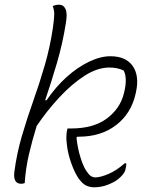

<svg xmlns="http://www.w3.org/2000/svg" viewBox="-20 -776 640 816"><path d="M449 -537Q515 -537 544 -495.5Q573 -454 558 -385L556 -376Q537 -293 473 -244Q409 -195 314 -195H308L305 -191Q310 -145 322 -107Q334 -69 346 -51Q357 -34 366 -28Q375 -22 385 -22Q406 -22 440.5 -36.5Q475 -51 510 -82H516Q518 -73 513 -55Q509 -36 480 -13Q466 -2 438.5 9Q411 20 380 20Q363 20 347 13Q331 6 313 -19Q296 -45 282.5 -83.5Q269 -122 265 -155Q263 -171 262.5 -178Q262 -185 262 -192Q262 -200 263 -210Q264 -220 267 -230H282Q377 -230 433.5 -272Q490 -314 506 -377L508 -385Q522 -443 506 -476Q480 -489 445 -489Q394 -489 339.5 -454Q285 -419 232.5 -362.5Q180 -306 136 -241Q117 -180 103 -120Q89 -60 85 2Q78 5 70 5Q35 5 41 -45Q51 -123 73 -198Q95 -273 121.5 -347.5Q148 -422 170.5 -499.5Q193 -577 205 -659Q210 -695 210.5 -714Q211 -733 204 -750Q216 -756 231 -756Q250 -756 258.5 -737.5Q267 -719 260 -678Q246 -590 222 -508.5Q198 -427 172 -350H178Q216 -406 262.5 -448Q309 -490 358 -513.5Q407 -537 449 -537Z"/></svg>

Font: Recursive Sn Csl St Lt
Style: Italic
Weight: 300
Italic angle: -15°
Version: Version 1.079;hotconv 1.0.112;makeotfexe 2.5.65598; ttfautoh